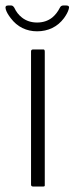

<svg xmlns="http://www.w3.org/2000/svg" viewBox="-43 -679 275 699"><path d="M70 -7V-492Q70 -499 78 -499H115Q120 -499 120 -491V-6Q121 0 115 0H77Q70 0 70 -7ZM92 -565Q63 -565 38.5 -577Q14 -589 -4 -613Q-18 -631 -22 -645Q-26 -659 -14 -659H-2Q4 -659 9 -651Q19 -629 37 -615Q60 -597 92 -597Q124 -597 147 -615Q164 -629 175 -651Q179 -659 187 -659H199Q212 -659 207 -645Q203 -631 190 -613Q172 -589 147 -577Q122 -565 92 -565Z"/></svg>

Font: Vivano Light
Style: Regular
Weight: 300
Designer: Joe Prince, Josias Burgherr
Version: Version 2.064;September 19, 2022;FontCreator 14.0.0.2877 64-